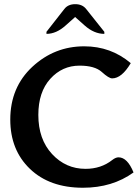

<svg xmlns="http://www.w3.org/2000/svg" viewBox="-20 -885 662 912"><path d="M374 6.8Q215.8 6.8 122.3 -82.8Q28.8 -172.4 28.8 -316.9Q28.8 -470.2 133.5 -567.6Q238.3 -665 379.9 -665Q506.8 -665 601.1 -585Q558.1 -512.7 512.7 -512.7Q497.1 -512.7 463.6 -543Q430.2 -573.2 357.9 -573.2Q275.4 -573.2 218.8 -510.5Q162.1 -447.8 162.1 -338.9Q162.1 -223.6 227.3 -153.3Q292.5 -83 386.2 -83Q460 -83 513.2 -125Q529.3 -137.7 543 -137.7Q585 -137.7 614.3 -65.9Q513.7 6.8 374 6.8ZM475.6 -724.1Q426.8 -724.1 381.8 -764.2L336.9 -804.2L292 -764.2Q247.6 -724.1 200.7 -724.1V-733.9L285.6 -842.3Q303.2 -865.2 337.4 -865.2Q371.1 -865.2 389.2 -842.3L475.6 -733.9Z"/></svg>

Font: Bainsley
Style: Bold
Weight: 700
Designer: Paul James MIller
Foundry: High-Logic / Made with FontCreator
Version: Version 1.411;March 28, 2021;FontCreator 13.0.0.2683 64-bit